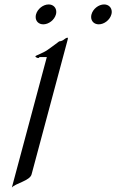

<svg xmlns="http://www.w3.org/2000/svg" viewBox="-20 -822 519 857"><path d="M477.2 -757.8C478.3 -761.7 478.8 -765.4 478.8 -769C478.8 -788.1 464.9 -802.2 444.7 -802.2C420.3 -802.2 394.9 -782.2 388.4 -757.8C387.3 -753.8 386.8 -749.8 386.8 -746.1C386.8 -727.1 400.5 -713.4 420.9 -713.4C444.8 -713.4 470.6 -732.9 477.2 -757.8ZM229.7 -757.8C230.7 -761.7 231.2 -765.4 231.2 -769C231.2 -788.1 217.3 -802.2 197.2 -802.2C172.7 -802.2 147.4 -782.2 140.8 -757.8C139.7 -753.8 139.2 -749.8 139.2 -746.1C139.2 -727.1 152.9 -713.4 173.3 -713.4C197.3 -713.4 223 -732.9 229.7 -757.8ZM279.7 -636.2C281.8 -644 283.1 -648.7 283.1 -651.2C283.1 -653.1 282.4 -653.8 281 -653.8C275.7 -653.8 267.5 -647 261.4 -642.6C254.4 -638.2 243.9 -637.2 243.9 -637.2C243.9 -637.2 217.4 -616.7 192.8 -599.6C171.6 -584.5 139.2 -574.7 138.2 -570.8C137 -566.4 147.8 -563 150.7 -563C154.2 -563 156.3 -567.4 156.3 -567.4H189L32.9 15.1C48.8 -3.9 113.3 -15.1 120.9 -43.5Z"/></svg>

Font: Pierce
Style: Oblique
Weight: 400
Italic angle: -15°
Version: Version 0.2.0